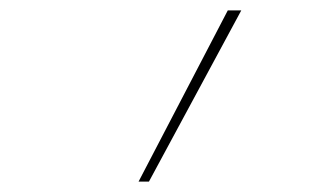

<svg xmlns="http://www.w3.org/2000/svg" viewBox="-20 -792 640 370"><path d="M247 -442 419 -772H445L267 -442Z"/></svg>

Font: Iosevka Thin Extended
Style: Italic
Weight: 100
Width: 7
Italic angle: -9°
Monospace: yes
Designer: Belleve Invis
Foundry: Belleve Invis
Version: Version 32.5.0; ttfautohint (v1.8.4)